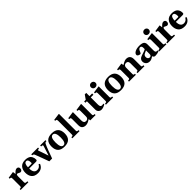

<svg xmlns="http://www.w3.org/2000/svg" viewBox="683 -3020 5310 5310"><g transform="rotate(-45 3337.5 -365.0)"><path d="M26 0V-38Q69 -40 80 -48Q91 -56 91 -87V-381Q91 -410 85.5 -420Q80 -430 67 -432L32 -437V-473L227 -502L239 -414Q285 -463 313.5 -482.5Q342 -502 372 -502Q404 -502 423 -483Q442 -464 442 -432Q442 -397 426 -375Q407 -349 375 -349Q355 -349 329 -365Q293 -386 276 -386Q242 -386 242 -311V-87Q242 -56 255.5 -48.5Q269 -41 328 -38V0Z M454 -245Q454 -359 514 -430.5Q574 -502 701 -502Q756 -502 798 -488Q840 -474 863.5 -453Q887 -432 901.5 -402.5Q916 -373 920.5 -347.5Q925 -322 925 -294Q925 -271 912 -261.5Q899 -252 871 -252H613Q613 -65 747 -65Q834 -65 881 -154L917 -134Q861 12 699 12Q632 12 583 -8.5Q534 -29 506.5 -66Q479 -103 466.5 -147Q454 -191 454 -245ZM613 -300H737Q755 -300 761.5 -306.5Q768 -313 768 -333Q768 -456 697 -456Q653 -456 633 -410Q613 -364 613 -300Z M931 -452V-490H1196V-452L1159 -447Q1146 -446 1143 -439Q1140 -432 1145 -418L1243 -132H1247Q1318 -344 1337 -414Q1345 -443 1321 -446L1278 -452V-490H1485V-452Q1453 -450 1440.5 -442.5Q1428 -435 1416 -409Q1383 -343 1344 -236L1257 0H1147L1069 -215Q1015 -361 996 -408Q986 -432 973 -441Q960 -450 931 -452Z M1737 12Q1478 12 1478 -245Q1478 -502 1737 -502Q1996 -502 1996 -245Q1996 12 1737 12ZM1737 -456Q1637 -456 1637 -245Q1637 -34 1737 -34Q1837 -34 1837 -245Q1837 -456 1737 -456Z M2048 0V-38Q2091 -40 2102 -48Q2113 -56 2113 -87V-621Q2113 -649 2107.5 -660Q2102 -671 2089 -673L2054 -679V-715L2257 -742L2264 -736V-87Q2264 -56 2275 -48Q2286 -40 2329 -38V0Z M2361 -437V-473L2564 -502L2571 -496V-176Q2571 -67 2655 -67Q2686 -67 2706 -81Q2726 -95 2734 -114Q2742 -134 2742 -170V-381Q2742 -410 2736.5 -420Q2731 -430 2718 -432L2683 -437V-473L2886 -502L2893 -496V-87Q2893 -56 2904 -48Q2915 -40 2958 -38V0H2750L2742 -56Q2736 -52 2710.5 -36.5Q2685 -21 2669 -13Q2653 -5 2624 3.5Q2595 12 2565 12Q2503 12 2461.5 -22.5Q2420 -57 2420 -138V-381Q2420 -410 2414.5 -420Q2409 -430 2396 -432Z M2999 -440V-490H3062L3150 -616H3208V-490H3312V-440H3208V-155Q3208 -63 3272 -63Q3306 -63 3329 -73L3340 -42Q3254 12 3181 12Q3133 12 3095 -21Q3057 -54 3057 -117V-440Z M3407 -633Q3407 -669 3432 -694.5Q3457 -720 3498 -720Q3539 -720 3564.5 -695Q3590 -670 3590 -633Q3590 -596 3564 -570.5Q3538 -545 3498 -545Q3457 -545 3432 -570.5Q3407 -596 3407 -633ZM3363 0V-38Q3406 -40 3417 -48Q3428 -56 3428 -87V-381Q3428 -410 3422.5 -420Q3417 -430 3404 -432L3369 -437V-473L3572 -502L3579 -496V-87Q3579 -56 3590 -48Q3601 -40 3644 -38V0Z M3946 12Q3687 12 3687 -245Q3687 -502 3946 -502Q4205 -502 4205 -245Q4205 12 3946 12ZM3946 -456Q3846 -456 3846 -245Q3846 -34 3946 -34Q4046 -34 4046 -245Q4046 -456 3946 -456Z M4264 0V-38Q4307 -40 4318 -48Q4329 -56 4329 -87V-381Q4329 -410 4323.5 -420Q4318 -430 4305 -432L4270 -437V-473L4467 -502L4480 -433Q4527 -461 4544 -470.5Q4561 -480 4592.5 -491Q4624 -502 4651 -502Q4726 -502 4763.5 -461.5Q4801 -421 4802 -348V-87Q4802 -56 4813 -48Q4824 -40 4867 -38V0H4598V-38L4619 -40Q4636 -42 4643.5 -49.5Q4651 -57 4651 -80V-334Q4648 -425 4572 -425Q4514 -425 4490 -376Q4480 -356 4480 -317V-80Q4480 -57 4487.5 -49.5Q4495 -42 4512 -40L4533 -38V0Z M4917 -133Q4917 -222 5023 -258Q5034 -262 5062.5 -271.5Q5091 -281 5107 -286Q5123 -291 5145 -299.5Q5167 -308 5182 -315Q5197 -322 5207 -329V-382Q5207 -456 5149 -456Q5094 -456 5061 -356Q5048 -316 5020 -316Q4993 -316 4961.5 -332.5Q4930 -349 4930 -379Q4930 -430 4995 -466Q5060 -502 5167 -502Q5218 -502 5254.5 -493Q5291 -484 5309.5 -471Q5328 -458 5338.5 -437.5Q5349 -417 5351.5 -401Q5354 -385 5354 -362V-131Q5354 -66 5386 -56Q5407 -49 5434 -51L5437 -18Q5361 12 5289 12Q5256 12 5239.5 -3Q5223 -18 5211 -46Q5208 -44 5195.5 -35.5Q5183 -27 5178 -24Q5173 -21 5160.5 -14Q5148 -7 5139.5 -3.5Q5131 0 5118.5 4.5Q5106 9 5093.5 10.5Q5081 12 5068 12Q4996 12 4956.5 -30.5Q4917 -73 4917 -133ZM5071 -150Q5071 -112 5092.5 -89Q5114 -66 5145 -66Q5169 -66 5187.5 -81.5Q5206 -97 5207 -134V-279Q5125 -242 5117 -237Q5071 -211 5071 -150Z M5490 -633Q5490 -669 5515 -694.5Q5540 -720 5581 -720Q5622 -720 5647.5 -695Q5673 -670 5673 -633Q5673 -596 5647 -570.5Q5621 -545 5581 -545Q5540 -545 5515 -570.5Q5490 -596 5490 -633ZM5446 0V-38Q5489 -40 5500 -48Q5511 -56 5511 -87V-381Q5511 -410 5505.5 -420Q5500 -430 5487 -432L5452 -437V-473L5655 -502L5662 -496V-87Q5662 -56 5673 -48Q5684 -40 5727 -38V0Z M5762 0V-38Q5805 -40 5816 -48Q5827 -56 5827 -87V-381Q5827 -410 5821.5 -420Q5816 -430 5803 -432L5768 -437V-473L5963 -502L5975 -414Q6021 -463 6049.5 -482.5Q6078 -502 6108 -502Q6140 -502 6159 -483Q6178 -464 6178 -432Q6178 -397 6162 -375Q6143 -349 6111 -349Q6091 -349 6065 -365Q6029 -386 6012 -386Q5978 -386 5978 -311V-87Q5978 -56 5991.5 -48.5Q6005 -41 6064 -38V0Z M6190 -245Q6190 -359 6250 -430.5Q6310 -502 6437 -502Q6492 -502 6534 -488Q6576 -474 6599.5 -453Q6623 -432 6637.5 -402.5Q6652 -373 6656.5 -347.5Q6661 -322 6661 -294Q6661 -271 6648 -261.5Q6635 -252 6607 -252H6349Q6349 -65 6483 -65Q6570 -65 6617 -154L6653 -134Q6597 12 6435 12Q6368 12 6319 -8.5Q6270 -29 6242.5 -66Q6215 -103 6202.5 -147Q6190 -191 6190 -245ZM6349 -300H6473Q6491 -300 6497.5 -306.5Q6504 -313 6504 -333Q6504 -456 6433 -456Q6389 -456 6369 -410Q6349 -364 6349 -300Z"/></g></svg>

Font: Heuristica
Style: Bold
Weight: 700
Version: Version 1.0.2